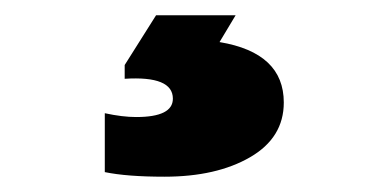

<svg xmlns="http://www.w3.org/2000/svg" viewBox="-20 -27 498 251"><path d="M288 -7 267 28Q351 42 351 107Q351 153 307 178.5Q263 204 195 204Q146 204 117 198V121Q140 126 158 126Q206 126 206 102Q206 72 143 76V58L184 -7Z"/></svg>

Font: Nacelle Heavy
Style: Regular
Weight: 800
Designer: Sora Sagano
Foundry: Sora Sagano
Version: Version 1.000;FEAKit 1.0